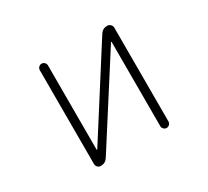

<svg xmlns="http://www.w3.org/2000/svg" viewBox="-143 -982 1287 1189"><g transform="rotate(-30 500.0 -388.0)"><path d="M767.6 -50.8Q767.6 -39.1 758.8 -30.3Q750 -21.5 738.3 -21.5Q726.6 -21.5 717.8 -30.3Q709 -39.1 709 -50.8V-652.3Q709 -654.3 707.5 -654.8Q706.1 -655.3 705.1 -654.3L317.4 -47.9Q299.8 -21.5 267.6 -21.5Q254.9 -21.5 245.6 -30.8Q236.3 -40 236.3 -52.7V-724.6Q236.3 -736.3 245.1 -745.1Q253.9 -753.9 265.6 -753.9Q277.3 -753.9 286.1 -745.1Q294.9 -736.3 294.9 -724.6V-123Q294.9 -121.1 296.4 -120.6Q297.9 -120.1 298.8 -121.1L684.6 -726.6Q702.1 -753.9 734.4 -753.9Q748 -753.9 757.8 -744.1Q767.6 -734.4 767.6 -720.7Z"/></g></svg>

Font: Rounded-X Mgen+ 1mn light
Style: Regular
Weight: 200
Designer: [Source Han Sans]
Ryoko NISHIZUKA  (kana & ideographs); Paul D. Hunt (Latin, Greek & Cyrillic); Wenlong ZHANG  (bopomofo
Version: Version 1.059.20150602